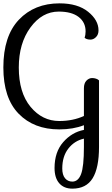

<svg xmlns="http://www.w3.org/2000/svg" viewBox="-55 -728 665 1144"><path d="M535 -249V147Q535 272 497 334Q459 396 376 396Q326 396 298 364Q270 332 270 273Q270 178 321.5 119Q373 60 445 46V18Q381 43 298 43Q147 43 56 -50.5Q-35 -144 -35 -326Q-35 -513 57.5 -610.5Q150 -708 300 -708Q408 -708 470 -658Q532 -608 532 -547Q532 -522 517 -507Q502 -492 484 -492Q472 -492 463 -495Q454 -498 452 -501L449 -504Q455 -519 455 -541Q455 -595 413.5 -627Q372 -659 295 -659Q196 -659 126.5 -564.5Q57 -470 57 -326Q57 -176 127 -91.5Q197 -7 298 -7Q380 -7 445 -37V-202Q445 -232 460 -247.5Q475 -263 494 -263Q506 -263 516.5 -259.5Q527 -256 531 -252ZM376 354Q411 354 428 309.5Q445 265 445 147V98Q388 111 352 157.5Q316 204 316 276Q316 314 332.5 334Q349 354 376 354Z"/></svg>

Font: Sofia
Style: Regular
Weight: 400
Designer: Paula Nazal and Daniel Hernndez
Foundry: Paula Nazal, Daniel Hernndez
Version: Version 1.001